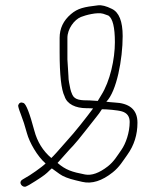

<svg xmlns="http://www.w3.org/2000/svg" viewBox="-20 -710 600 740"><path d="M356.8 -321C360.1 -327 364.5 -334.2 369.8 -342.5C404.2 -396.3 422.8 -482.1 422.8 -547.1C422.8 -604.6 414.5 -638.9 397.8 -650C391.1 -652.7 384.5 -655 377.8 -657C354.9 -663.9 309.3 -651.6 292 -644.6C266.3 -634.2 239.8 -598.7 239.8 -564V-481L243.8 -417C243.8 -408.3 244.6 -399.8 246.3 -391.5C250.1 -372.2 251.1 -361.6 258.9 -344.7C268.5 -324.1 291.9 -323 325.3 -323ZM201.8 -82C233.6 -54.7 257.3 -47.2 307.7 -37.5C333.2 -32.6 362.5 -43.1 395.8 -69C419.1 -87.2 431.9 -109.7 447.8 -132.3C464.9 -156.6 479.8 -199.5 479.8 -240C479.8 -261 470 -274.5 450.3 -280.5C433.6 -285.6 391.3 -289 372.8 -289C366.1 -278.3 358.8 -268.2 350.8 -258.5C335.7 -240.3 280.2 -167.4 263.2 -149.9C241.7 -127.8 222 -103.7 201.8 -82ZM389.8 -318C399.1 -316.7 409.5 -315.7 420.8 -315C476.6 -312.6 509.8 -289.6 509.8 -237C509.8 -190.8 496.8 -149.6 470.8 -113.5C453.8 -89.9 440.6 -66.6 414.8 -46C373.2 -12.7 334 -0.4 297.3 -9L271.8 -15C243.5 -21.7 222.8 -29.8 209.6 -39.5C196.4 -49.2 186.5 -56.3 179.8 -61C177.1 -59 171 -53.4 161.5 -44.1C152 -34.9 128.7 -19.2 91.8 3L81.8 8C67.8 16.4 47.6 -6.5 66.8 -18L76.8 -24C93.9 -32.6 142 -66.2 155.8 -80C124 -107.3 93.5 -160.8 83.8 -196.6C76.3 -224.4 68.5 -248.6 60.4 -269.2C52.3 -289.9 49 -301.8 50.3 -305C54.2 -314.4 61.1 -317.1 70.9 -313C80.7 -308.9 94.5 -273.4 112.3 -206.5C123.7 -163.5 145.5 -128.3 177.8 -101L186.3 -109.5C198 -121.2 223.7 -151.9 235.8 -165C270.5 -202.6 312.5 -256.9 338.8 -292C333.5 -292.7 325 -293 313.5 -293C271.6 -293 238.2 -308.5 228.8 -339C216.1 -364.3 209.8 -421 209.8 -509V-564C209.8 -600.3 224.3 -630.8 253.3 -655.5C280.1 -678.3 303.9 -683.2 357.9 -689.5C371.9 -691.1 389.6 -686.6 410.8 -676C438.8 -662.9 452.8 -627.9 452.8 -570.8C452.8 -482.3 429.7 -357.9 389.8 -318Z"/></svg>

Font: MewTooHand
Style: Reversed
Weight: 400
Designer: Mew Too, Robert Jablonski
Version: Version 0.77